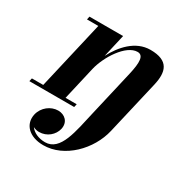

<svg xmlns="http://www.w3.org/2000/svg" viewBox="-218 -619 1010 1028"><g transform="rotate(30 287.0 -105.0)"><path d="M-49.5 -19.5 -54 0H223L227.5 -19.5H158.5L206 -225.5C225.5 -309 299.5 -425.5 370 -425.5C407.5 -425.5 409.5 -382.5 390.5 -301L325.5 -20C296 107 276.5 241.5 181.5 241.5C141 241.5 107.5 225.5 90 201C100.5 206.5 113 210 126.5 210C175 210 213 176 222.5 135.5C233 88 199.5 59 159.5 59C114 59 70 92.5 58.5 141C43.5 207.5 93 260 181.5 260C311.5 260 428 141.5 458 11.5L535 -319.5C555 -406.5 539 -469.5 424.5 -469.5C332 -469.5 266 -393 227.5 -318.5L260 -460H52L48 -440.5H118L20.5 -19.5Z"/></g></svg>

Font: Bodoni* 11pt
Style: Bold Italic
Weight: 700
Italic angle: -13°
Version: Version 2.3